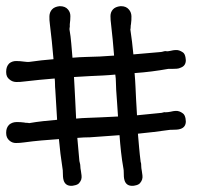

<svg xmlns="http://www.w3.org/2000/svg" viewBox="-20 -602 686 622"><path d="M302.7 -221.7Q317.4 -222.7 332 -223.1Q346.7 -223.6 362.3 -224.6Q360.4 -247.1 359.4 -268.1Q358.4 -289.1 356.4 -310.5Q355.5 -323.2 355.5 -335.4Q355.5 -347.7 353.5 -360.4Q333 -358.4 312.5 -357.4Q292 -356.4 271.5 -355.5Q257.8 -354.5 245.6 -354Q233.4 -353.5 219.7 -352.5Q220.7 -334 221.7 -315.9Q222.7 -297.9 223.6 -279.3L226.6 -217.8Q246.1 -219.7 264.6 -220.2Q283.2 -220.7 302.7 -221.7ZM560.5 -241.2Q566.4 -239.3 572.8 -234.4Q579.1 -229.5 581.1 -217.8Q581.1 -215.8 581.5 -213.4Q582 -210.9 582 -209Q582 -190.4 565.4 -184.6Q559.6 -182.6 552.7 -182.1Q545.9 -181.6 539.1 -181.6Q529.3 -181.6 525.4 -180.7Q477.5 -173.8 426.8 -168.9Q428.7 -146.5 430.7 -124Q432.6 -101.6 435.5 -79.1Q435.5 -76.2 436.5 -75.2Q437.5 -72.3 437.5 -64.5Q437.5 -61.5 438 -57.1Q438.5 -52.7 439.5 -47.9Q440.4 -41 441.4 -34.2Q442.4 -27.3 440.4 -20.5Q438.5 -14.6 433.6 -8.8Q428.7 -2.9 417 -1Q414.1 0 408.2 0Q389.6 0 383.8 -16.6Q381.8 -22.5 381.3 -29.3Q380.9 -36.1 380.9 -43Q380.9 -51.8 379.9 -55.7Q375 -83 372.1 -109.9Q369.1 -136.7 367.2 -164.1Q342.8 -162.1 318.8 -160.6Q294.9 -159.2 271.5 -157.2Q260.7 -157.2 251 -156.7Q241.2 -156.2 230.5 -155.3Q232.4 -135.7 233.9 -117.2Q235.4 -98.6 237.3 -79.1Q238.3 -78.1 238.3 -75.2Q240.2 -69.3 240.2 -64.5Q240.2 -61.5 240.7 -57.1Q241.2 -52.7 242.2 -47.9Q243.2 -41 244.1 -34.2Q245.1 -27.3 243.2 -20.5Q241.2 -14.6 236.3 -8.8Q231.4 -2.9 218.8 -1Q215.8 0 210.9 0Q192.4 0 186.5 -16.6Q184.6 -22.5 184.1 -29.3Q183.6 -36.1 183.6 -43Q183.6 -51.8 182.6 -55.7Q174.8 -105.5 170.9 -151.4Q142.6 -149.4 114.3 -147Q85.9 -144.5 57.6 -140.6Q43.9 -138.7 31.7 -138.7Q19.5 -138.7 10.7 -146.5Q0 -155.3 0 -170.9V-172.9Q0 -188.5 9.8 -198.2Q19.5 -206.1 32.2 -206.5Q44.9 -207 58.6 -205.1Q60.5 -204.1 67.4 -204.1Q71.3 -204.1 74.2 -203.1Q96.7 -207 119.6 -209.5Q142.6 -211.9 165 -213.9L159.2 -310.5Q158.2 -320.3 158.2 -329.6Q158.2 -338.9 157.2 -347.7Q131.8 -345.7 107.4 -343.3Q83 -340.8 57.6 -337.9Q43.9 -335.9 31.7 -336.4Q19.5 -336.9 10.7 -344.7Q0 -352.5 0 -368.2V-370.1Q0 -386.7 9.8 -396.5Q19.5 -404.3 32.2 -404.3Q44.9 -404.3 58.6 -402.3Q60.5 -402.3 62.5 -401.9Q64.5 -401.4 67.4 -401.4H74.2Q114.3 -407.2 153.3 -410.2Q148.4 -468.8 141.6 -523.4Q139.6 -537.1 140.1 -549.8Q140.6 -562.5 148.4 -571.3Q156.2 -580.1 172.9 -582H173.8Q191.4 -582 200.2 -571.3Q208 -562.5 208 -549.8Q208 -537.1 206.1 -523.4V-514.6Q205.1 -512.7 205.1 -506.8Q209 -484.4 210.9 -460.9Q212.9 -437.5 214.8 -415Q237.3 -417 258.8 -417.5Q280.3 -418 302.7 -418.9L349.6 -421.9Q347.7 -447.3 345.2 -472.7Q342.8 -498 339.8 -523.4Q337.9 -537.1 337.9 -549.8Q337.9 -562.5 345.7 -571.3Q353.5 -580.1 370.1 -582H372.1Q388.7 -582 397.5 -571.3Q405.3 -562.5 405.8 -549.8Q406.2 -537.1 404.3 -523.4Q403.3 -520.5 403.3 -514.6Q403.3 -509.8 402.3 -506.8Q405.3 -487.3 407.7 -466.8Q410.2 -446.3 412.1 -425.8Q434.6 -427.7 457 -429.7Q479.5 -431.6 502 -433.6Q503.9 -433.6 504.4 -434.1Q504.9 -434.6 506.8 -434.6Q512.7 -436.5 516.6 -436.5Q520.5 -435.5 524.4 -436Q528.3 -436.5 533.2 -437.5Q541 -439.5 547.9 -439.9Q554.7 -440.4 560.5 -438.5Q566.4 -436.5 572.8 -432.1Q579.1 -427.7 581.1 -415Q581.1 -413.1 581.5 -411.1Q582 -409.2 582 -407.2Q582 -388.7 565.4 -382.8Q559.6 -379.9 552.7 -379.4Q545.9 -378.9 539.1 -378.9H525.4Q498 -374 471.2 -370.6Q444.3 -367.2 416 -365.2Q418 -342.8 418.9 -321.8Q419.9 -300.8 420.9 -279.3Q421.9 -266.6 422.4 -253.9Q422.9 -241.2 423.8 -228.5Q443.4 -230.5 462.9 -232.4Q482.4 -234.4 502 -236.3Q504.9 -236.3 506.8 -237.3Q512.7 -239.3 516.6 -238.3Q520.5 -238.3 524.4 -238.8Q528.3 -239.3 533.2 -240.2Q541 -242.2 547.9 -242.7Q554.7 -243.2 560.5 -241.2Z"/></svg>

Font: Scriphy
Style: Regular
Weight: 400
Designer: Ala M. Lockhart
Foundry: Ala M. Lockhart
Version: Version 1.0 2021